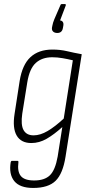

<svg xmlns="http://www.w3.org/2000/svg" viewBox="-20 -735 444 949"><path d="M239 -490Q278 -490 311.5 -482Q345 -474 384 -467L304 39Q291 123 255 158.5Q219 194 144 194Q78 194 50.5 160Q23 126 33 66Q35 60 39 60H66Q72 60 71 67Q65 113 83 135Q101 157 149 157Q200 157 226.5 131.5Q253 106 265 39L288 -107Q247 -70 210.5 -49Q174 -28 135 -28Q84 -28 62.5 -65Q41 -102 52 -172L77 -334Q90 -415 130.5 -452.5Q171 -490 239 -490ZM146 -66Q179 -66 215.5 -87.5Q252 -109 295 -149L340 -437Q315 -443 289 -447.5Q263 -452 238 -452Q188 -452 157 -424Q126 -396 115 -329L90 -173Q82 -118 96.5 -92Q111 -66 146 -66ZM300 -715Q307 -715 305 -708L277 -634Q286 -633 290.5 -626.5Q295 -620 293 -608L291 -597Q287 -572 263 -572Q250 -572 242.5 -579Q235 -586 237 -599L239 -609Q240 -616 242.5 -623.5Q245 -631 249 -641L278 -708Q280 -715 286 -715Z"/></svg>

Font: Sofia Sans Condensed ExtraLight
Style: Italic
Weight: 250
Italic angle: -9°
Version: Version 4.100